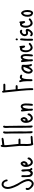

<svg xmlns="http://www.w3.org/2000/svg" viewBox="2299 -3275 1012 5650"><g transform="rotate(-90 2805.0 -450.0)"><path d="M204.1 -909.2Q301.8 -909.2 342.8 -792Q348.6 -780.3 348.6 -757.8Q348.6 -733.4 318.4 -730.5Q292 -730.5 285.2 -794.9Q252 -850.6 210.9 -850.6H197.3Q137.7 -850.6 127 -733.4V-730.5Q127 -589.8 305.7 -305.7Q361.3 -197.3 361.3 -124Q361.3 -24.4 259.8 30.3L225.6 36.1Q135.7 36.1 53.7 -86.9Q38.1 -114.3 38.1 -145.5Q38.1 -195.3 72.3 -201.2H81.1Q102.5 -186.5 102.5 -173.8L96.7 -145.5V-143.6Q96.7 -80.1 201.2 -26.4L219.7 -22.5H228.5Q279.3 -22.5 302.7 -109.4V-121.1Q302.7 -225.6 167 -428.7Q69.3 -621.1 69.3 -730.5Q69.3 -853.5 164.1 -902.3Z M614.3 -327.1Q645.5 -327.1 645.5 -258.8Q645.5 -180.7 656.2 -69.3Q687.5 -55.7 687.5 -36.1V-32.2Q687.5 -7.8 654.3 -2Q632.8 -2 617.2 -43Q576.2 10.7 537.1 10.7Q450.2 7.8 425.8 -76.2Q417 -169.9 417 -275.4V-293.9Q417 -328.1 448.2 -328.1Q470.7 -328.1 475.6 -291V-275.4Q456.1 -43 537.1 -53.7Q590.8 -89.8 592.8 -148.4V-175.8L581.1 -264.6V-274.4Q581.1 -327.1 614.3 -327.1Z M815.4 -348.6Q870.1 -348.6 889.6 -250Q864.3 -139.6 785.2 -139.6H781.2V-136.7Q796.9 -47.9 864.3 -47.9Q916 -47.9 948.2 -136.7L969.7 -145.5Q991.2 -145.5 997.1 -112.3Q997.1 -51.8 902.3 2L855.5 10.7Q771.5 10.7 729.5 -109.4Q717.8 -157.2 717.8 -188.5V-201.2Q717.8 -300.8 800.8 -345.7ZM779.3 -225.6V-223.6L800.8 -201.2Q815.4 -201.2 828.1 -241.2V-256.8Q823.2 -287.1 815.4 -287.1H809.6Q794.9 -287.1 779.3 -225.6Z M1338.9 -935.5Q1363.3 -935.5 1367.2 -898.4H1364.3L1367.2 -888.7Q1400.4 -888.7 1551.8 -909.2Q1576.2 -900.4 1576.2 -878.9Q1576.2 -847.7 1444.3 -838.9L1358.4 -827.1V-784.2Q1358.4 -738.3 1395.5 -412.1H1520.5Q1545.9 -412.1 1551.8 -383.8Q1551.8 -353.5 1505.9 -353.5H1395.5V-349.6L1392.6 -147.5Q1392.6 -75.2 1407.2 -42L1600.6 -54.7Q1631.8 -50.8 1631.8 -27.3Q1631.8 3.9 1563.5 3.9Q1387.7 13.7 1387.7 22.5Q1352.5 22.5 1338.9 -85L1334 -159.2L1335.9 -380.9L1299.8 -784.2V-814.5Q1299.8 -935.5 1335.9 -935.5Z M1739.3 -865.2Q1753.9 -864.3 1766.6 -840.8Q1759.8 -830.1 1757.8 -801.8L1756.8 -789.1L1762.7 -404.3Q1757.8 -142.6 1768.6 -20.5L1770.5 -12.7Q1761.7 5.9 1742.2 4.9Q1698.2 2 1707 -116.2Q1701.2 -180.7 1701.2 -709Q1695.3 -741.2 1698.2 -793.9V-797.9Q1703.1 -867.2 1739.3 -865.2Z M1906.2 -865.2Q1920.9 -864.3 1933.6 -840.8Q1926.8 -830.1 1924.8 -801.8L1923.8 -789.1L1929.7 -404.3Q1924.8 -142.6 1935.5 -20.5L1937.5 -12.7Q1928.7 5.9 1909.2 4.9Q1865.2 2 1874 -116.2Q1868.2 -180.7 1868.2 -709Q1862.3 -741.2 1865.2 -793.9V-797.9Q1870.1 -867.2 1906.2 -865.2Z M2112.3 -348.6Q2167 -348.6 2186.5 -250Q2161.1 -139.6 2082 -139.6H2078.1V-136.7Q2093.8 -47.9 2161.1 -47.9Q2212.9 -47.9 2245.1 -136.7L2266.6 -145.5Q2288.1 -145.5 2293.9 -112.3Q2293.9 -51.8 2199.2 2L2152.3 10.7Q2068.4 10.7 2026.4 -109.4Q2014.6 -157.2 2014.6 -188.5V-201.2Q2014.6 -300.8 2097.7 -345.7ZM2076.2 -225.6V-223.6L2097.7 -201.2Q2112.3 -201.2 2125 -241.2V-256.8Q2120.1 -287.1 2112.3 -287.1H2106.4Q2091.8 -287.1 2076.2 -225.6Z M2502.9 -345.7Q2601.6 -337.9 2583 -108.4L2575.2 -21.5Q2569.3 13.7 2541 11.7Q2514.6 9.8 2517.6 -23.4L2524.4 -118.2Q2538.1 -285.2 2495.1 -288.1Q2449.2 -292 2428.7 -114.3L2432.6 -8.8Q2430.7 11.7 2399.4 12.7Q2363.3 9.8 2372.1 -90.8L2348.6 -314.5Q2350.6 -336.9 2384.8 -338.9Q2405.3 -337.9 2409.2 -294.9L2413.1 -293.9Q2457 -348.6 2502.9 -345.7Z M2934.6 -894.5Q2956.1 -894.5 2961.9 -857.4H3133.8Q3168 -857.4 3168 -824.2Q3162.1 -798.8 3130.9 -798.8H2970.7L3002 -495.1H3090.8Q3125 -495.1 3125 -460.9Q3119.1 -436.5 3087.9 -436.5H3007.8V-433.6Q3035.2 -140.6 3035.2 -74.2V-14.6Q3035.2 22.5 3007.8 22.5H2995.1Q2977.5 10.7 2977.5 -4.9V-51.8Q2977.5 -220.7 2903.3 -870.1Q2910.2 -894.5 2934.6 -894.5Z M3241.2 -392.6Q3267.6 -392.6 3281.2 -329.1H3284.2Q3321.3 -373 3364.3 -373Q3434.6 -360.4 3434.6 -329.1Q3425.8 -301.8 3404.3 -301.8L3367.2 -313.5H3357.4Q3299.8 -302.7 3299.8 -76.2V-30.3Q3293.9 0 3272.5 0Q3241.2 0 3241.2 -37.1V-150.4Q3241.2 -275.4 3210 -369.1Q3217.8 -392.6 3241.2 -392.6Z M3632.8 -327.1 3691.4 -317.4V-320.3Q3712.9 -320.3 3724.6 -286.1L3721.7 -224.6V-181.6Q3721.7 -86.9 3749 -40Q3741.2 -15.6 3718.8 -15.6Q3686.5 -15.6 3671.9 -89.8L3669.9 -105.5H3661.1Q3626 -22.5 3561.5 4.9L3546.9 8.8Q3462.9 -14.6 3462.9 -114.3V-120.1Q3462.9 -244.1 3583 -317.4ZM3521.5 -101.6Q3528.3 -52.7 3552.7 -52.7H3555.7Q3589.8 -52.7 3663.1 -258.8V-261.7L3634.8 -267.6H3632.8Q3554.7 -267.6 3521.5 -132.8Z M3956.1 -345.7Q4054.7 -337.9 4036.1 -108.4L4028.3 -21.5Q4022.5 13.7 3994.1 11.7Q3967.8 9.8 3970.7 -23.4L3977.5 -118.2Q3991.2 -285.2 3948.2 -288.1Q3902.3 -292 3881.8 -114.3L3885.7 -8.8Q3883.8 11.7 3852.5 12.7Q3816.4 9.8 3825.2 -90.8L3801.8 -314.5Q3803.7 -336.9 3837.9 -338.9Q3858.4 -337.9 3862.3 -294.9L3866.2 -293.9Q3910.2 -348.6 3956.1 -345.7Z M4255.9 -384.8Q4280.3 -384.8 4280.3 -327.1L4289.1 -244.1Q4289.1 -222.7 4255.9 -215.8Q4235.4 -215.8 4203.1 -304.7L4200.2 -308.6H4193.4Q4155.3 -308.6 4150.4 -200.2V-185.5Q4150.4 -75.2 4221.7 -55.7H4240.2Q4270.5 -55.7 4332 -109.4H4338.9V-111.3Q4369.1 -102.5 4369.1 -77.1Q4347.7 -38.1 4277.3 -6.8L4230.5 4.9Q4138.7 4.9 4098.6 -135.7L4092.8 -188.5V-194.3Q4092.8 -343.8 4182.6 -367.2H4191.4L4221.7 -364.3Q4235.4 -384.8 4255.9 -384.8Z M4469.7 -496.1Q4495.1 -496.1 4501 -462.9Q4501 -447.3 4479.5 -432.6H4469.7Q4442.4 -432.6 4442.4 -465.8Q4450.2 -496.1 4469.7 -496.1ZM4476.6 -364.3Q4509.8 -359.4 4495.1 -265.6Q4483.4 -188.5 4491.2 -6.8Q4476.6 21.5 4453.1 17.6Q4425.8 13.7 4430.7 -79.1Q4428.7 -241.2 4447.3 -350.6Q4449.2 -365.2 4476.6 -364.3Z M4694.3 -371.1Q4745.1 -371.1 4755.9 -328.1Q4755.9 -307.6 4728.5 -302.7H4719.7Q4707 -311.5 4697.3 -311.5H4688.5Q4624 -284.2 4624 -229.5V-220.7Q4628.9 -188.5 4654.3 -188.5H4663.1L4730.5 -201.2Q4780.3 -195.3 4780.3 -152.3Q4780.3 -88.9 4703.1 -16.6Q4667 10.7 4629.9 10.7Q4562.5 -3.9 4562.5 -44.9Q4572.3 -69.3 4595.7 -69.3L4626 -47.9H4641.6Q4712.9 -75.2 4712.9 -136.7L4709 -140.6Q4684.6 -131.8 4654.3 -131.8Q4582 -131.8 4565.4 -225.6Q4565.4 -310.5 4660.2 -364.3Z M4977.5 -384.8Q5002 -384.8 5002 -327.1L5010.7 -244.1Q5010.7 -222.7 4977.5 -215.8Q4957 -215.8 4924.8 -304.7L4921.9 -308.6H4915Q4877 -308.6 4872.1 -200.2V-185.5Q4872.1 -75.2 4943.4 -55.7H4961.9Q4992.2 -55.7 5053.7 -109.4H5060.5V-111.3Q5090.8 -102.5 5090.8 -77.1Q5069.3 -38.1 4999 -6.8L4952.1 4.9Q4860.4 4.9 4820.3 -135.7L4814.5 -188.5V-194.3Q4814.5 -343.8 4904.3 -367.2H4913.1L4943.4 -364.3Q4957 -384.8 4977.5 -384.8Z M5247.1 -336.9Q5331.1 -306.6 5335.9 -151.4V-145.5Q5332 -15.6 5268.6 13.7L5241.2 17.6Q5136.7 -7.8 5136.7 -139.6V-142.6Q5136.7 -285.2 5228.5 -333ZM5194.3 -151.4V-129.9Q5205.1 -38.1 5251 -38.1Q5277.3 -67.4 5277.3 -151.4V-157.2Q5272.5 -261.7 5244.1 -271.5Q5194.3 -249 5194.3 -151.4Z"/></g></svg>

Font: Sue Ellen Francisco 
Style: Regular
Weight: 400
Designer: Kimberly Geswein
Foundry: Kimberly Geswein
Version: Version 1.002 2007